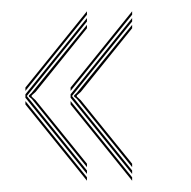

<svg xmlns="http://www.w3.org/2000/svg" viewBox="-20 -480 339 340"><path d="M134 -172 25 -307V-313L134 -448V-442L27.5 -310L134 -178ZM134 -160 25 -295V-301L134 -166ZM134 -184 36 -305.2 31.2 -309V-311L36 -315.5L134 -436V-430L43 -317.2L36 -311V-309L43 -302.5L134 -190ZM25 -319V-325L134 -460V-454ZM214 -172 105 -307V-313L214 -448V-442L107.5 -310L214 -178ZM214 -160 105 -295V-301L214 -166ZM214 -184 116 -305.2 111.2 -309V-311L116 -315.5L214 -436V-430L123 -317.2L116 -311V-309L123 -302.5L214 -190ZM105 -319V-325L214 -460V-454Z"/></svg>

Font: Big Shoulders Inline Display SC Thin
Style: Regular
Weight: 100
Designer: Patric King
Foundry: XO Type Co
Version: Version 2.002